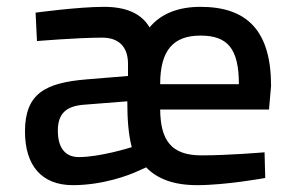

<svg xmlns="http://www.w3.org/2000/svg" viewBox="-20 -530 868 561"><path d="M569 -76C480 -76 449 -120 448 -210H766L772 -279C772 -439 703 -510 566 -510C504 -510 452 -492 417 -450C393 -491 348 -510 284 -510C208 -510 84 -493 84 -493L88 -410C88 -410 205 -420 279 -420C325 -420 354 -395 354 -344V-308L232 -298C114 -288 53 -258 53 -146C53 -47 101 11 193 11C282 11 358 -19 378 -28L407 -41C440 -7 488 11 556 11C641 11 755 -10 755 -10L753 -85C753 -85 647 -76 569 -76ZM210 -71C171 -71 149 -98 149 -148C149 -199 174 -220 225 -224L352 -234C352 -182 355 -138 365 -100C358 -98 272 -71 210 -71ZM448 -284C448 -384 487 -426 566 -426C645 -426 678 -388 678 -284Z"/></svg>

Font: TitilliumText22L
Style: 600 wt
Weight: 600
Designer: Campivisivi
Foundry: Campivisivi
Version: 1.000